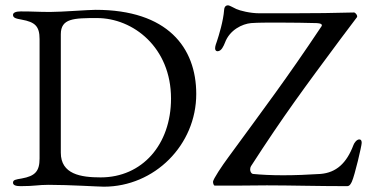

<svg xmlns="http://www.w3.org/2000/svg" viewBox="-20 -696 1397 723"><path d="M1287 5C1297 5 1301 -4 1305 -12C1316 -36 1342 -147 1342 -158C1342 -167 1339 -171 1333 -171C1323 -171 1314 -158 1311 -150C1285 -81 1246 -46 1187 -41C1140 -38 1091 -36 1046 -36C1002 -36 962 -38 933 -41C926 -42 922 -50 922 -58C922 -62 923 -67 925 -70C1049 -262 1125 -364 1263 -550L1324 -631C1328 -636 1319 -649 1313 -649C1239 -647 1165 -646 1082 -646H956C922 -646 883 -656 870 -662C859 -667 844 -676 839 -676C834 -676 825 -674 824 -659C821 -617 804 -562 797 -541C794 -533 790 -522 790 -514C790 -508 793 -503 799 -503C814 -503 822 -523 827 -535C845 -584 893 -606 925 -609C950 -611 988 -611 1027 -611C1080 -611 1137 -610 1173 -609C1188 -608 1192 -605 1192 -601C1192 -598 1190 -596 1188 -593C1060 -401 976 -290 840 -104C817 -73 782 -21 782 -11C782 -11 783 3 789 3H866C904 3 945 2 985 2C1074 2 1173 5 1287 5ZM371 7C562 7 719 -150 719 -342C719 -517 611 -659 340 -659C313 -659 212 -651 169 -651C121 -651 109 -653 58 -653C41 -653 29 -649 29 -640C29 -629 39 -626 62 -622C112 -613 129 -597 129 -549V-99C129 -51 112 -33 62 -24C39 -20 29 -19 29 -8C29 2 41 5 58 5C111 5 123 0 163 0C242 0 351 7 371 7ZM359 -28C284 -28 209 -40 209 -121V-567C209 -627 258 -628 345 -628C482 -628 624 -517 624 -325C624 -151 515 -28 359 -28Z"/></svg>

Font: EB Garamond
Style: Regular
Weight: 400
Designer: Georg Duffner and Octavio Pardo
Foundry: Georg Duffner
Version: Version 1.000;PS 001.000;hotconv 1.0.88;makeotf.lib2.5.64775